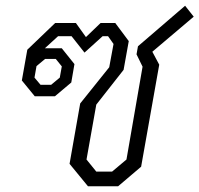

<svg xmlns="http://www.w3.org/2000/svg" viewBox="-20 -648 694 668"><path d="M222 -78 259 -288 360 -414 375 -495 356 -522H337L274 -465L229 -522H182L136 -480H195L239 -425L228 -361L171 -313H101L56 -368L75 -475L172 -568H244L279 -519L330 -568H381L428 -505L410 -405L315 -284L281 -93L315 -51H370L420 -93L476 -416L455 -459L460 -487L624 -628L654 -590L510 -468L534 -423L471 -68L391 0H286ZM158 -353 188 -378 195 -417 174 -443H137L107 -418L100 -378L121 -353Z"/></svg>

Font: Chakra Petch Light
Style: Italic
Weight: 300
Italic angle: -10°
Designer: Katatrad Aksorn Co.,Ltd.
Foundry: Cadson Demak Co.,Ltd.
Version: Version 1.000; ttfautohint (v1.6)